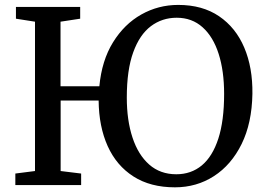

<svg xmlns="http://www.w3.org/2000/svg" viewBox="-20 -772 1108 801"><path d="M710 9.5Q607.5 9.5 536.8 -35.8Q466 -81 429.2 -162.5Q392.5 -244 391.5 -352.5H233V-58.5L318.5 -48V0H44V-48L126 -58.5V-681.5L46.5 -694V-743H314.5V-694L232.5 -681.5V-412H394.5Q404.5 -519.5 451.5 -595.5Q498.5 -671.5 569.5 -711.5Q640.5 -751.5 723.5 -751.5Q824.5 -751.5 894 -704.2Q963.5 -657 999 -573.5Q1034.5 -490 1033 -380.5Q1031 -258.5 988 -171.2Q945 -84 872.5 -37.2Q800 9.5 710 9.5ZM715.5 -45Q777.5 -45 822 -82Q866.5 -119 890.8 -193.5Q915 -268 915 -380.5Q915 -476 892.2 -547.2Q869.5 -618.5 825.2 -658.2Q781 -698 717 -698Q656.5 -698 609.5 -662.8Q562.5 -627.5 535.8 -553.8Q509 -480 509 -365Q509 -270 532.8 -198Q556.5 -126 602.5 -85.5Q648.5 -45 715.5 -45Z"/></svg>

Font: Merriweather 24pt
Style: Regular
Weight: 400
Designer: Eben Sorkin
Foundry: Eben Sorkin
Version: Version 2.100